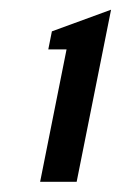

<svg xmlns="http://www.w3.org/2000/svg" viewBox="-20 -716 246 390"><path d="M61.5 -346.7 115.2 -615.7H78.1L85.4 -652.3L205.6 -696.3L135.7 -346.7Z"/></svg>

Font: Sansation
Style: Italic
Weight: 400
Designer: Bernd Montag
Version: Version 1.301